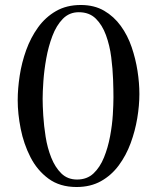

<svg xmlns="http://www.w3.org/2000/svg" viewBox="-20 -752 630 770"><path d="M435 -362Q435 -391 433.5 -433.5Q432 -476 426 -523Q420 -570 405 -611Q390 -652 364 -677.5Q338 -703 296 -703Q258 -703 232 -676.5Q206 -650 190 -607.5Q174 -565 165.5 -517.5Q157 -470 154 -426.5Q151 -383 151 -356Q151 -329 153.5 -288.5Q156 -248 163 -203.5Q170 -159 185.5 -120Q201 -81 226 -56.5Q251 -32 289 -32Q329 -32 355 -56.5Q381 -81 397 -120.5Q413 -160 421.5 -205.5Q430 -251 432.5 -292.5Q435 -334 435 -362ZM539 -375Q539 -329 530.5 -278Q522 -227 504 -178Q486 -129 456.5 -89Q427 -49 385 -25.5Q343 -2 287 -2Q220 -2 174.5 -35.5Q129 -69 102 -122Q75 -175 63 -235.5Q51 -296 51 -350Q51 -396 59 -448.5Q67 -501 85 -551Q103 -601 132.5 -642Q162 -683 204.5 -707.5Q247 -732 304 -732Q358 -732 397.5 -709Q437 -686 464.5 -648Q492 -610 508 -563Q524 -516 531.5 -467.5Q539 -419 539 -375Z"/></svg>

Font: Kaisei Decol
Style: Regular
Weight: 400
Designer: Font-Kai, 金井和夫
Foundry: KAZUO KANAI
Version: Version 5.003